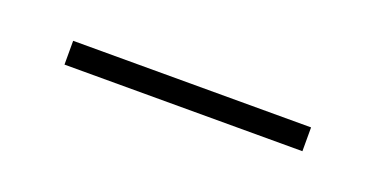

<svg xmlns="http://www.w3.org/2000/svg" viewBox="-20 -366 356 182"><g transform="rotate(20 158.0 -275.0)"><path d="M38 -287H278V-263H38Z"/></g></svg>

Font: Taviraj Thin
Style: Regular
Weight: 100
Designer: Katatrad Team
Foundry: CadsonDemak
Version: Version 1.030